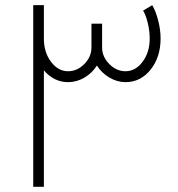

<svg xmlns="http://www.w3.org/2000/svg" viewBox="-20 -719 685 739"><path d="M565.9 -699.2Q580.1 -674.8 589.1 -639.2Q598.1 -603.5 598.1 -570.8Q598.1 -499 559.6 -450.9Q521 -402.8 462.9 -402.8Q431.2 -402.8 401.1 -420.4Q371.1 -438 353 -466.8Q335 -438 305.2 -420.4Q275.4 -402.8 242.2 -402.8Q188 -402.8 148.9 -448.2V0H107.9V-699.2H148.9V-570.8Q148.9 -517.6 176.3 -481.2Q203.6 -444.8 242.2 -444.8Q277.3 -444.8 304.7 -472.7Q332 -500.5 332 -536.1V-627.9H373V-536.1Q373 -500.5 400.6 -472.7Q428.2 -444.8 462.9 -444.8Q501.5 -444.8 528.8 -481.2Q556.2 -517.6 556.2 -570.8Q556.2 -598.6 549.1 -629.2Q542 -659.7 530.8 -678.2Z"/></svg>

Font: Montserrat-Arabic ExtraLight
Style: Regular
Weight: 275
Designer: Mohamed Gaber
Foundry: Kief Type Foundry
Version: Version 5.008;PS 005.008;hotconv 1.0.88;makeotf.lib2.5.64775